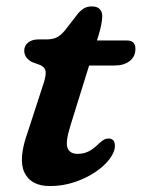

<svg xmlns="http://www.w3.org/2000/svg" viewBox="-20 -584 453 614"><path d="M110 -375.5 81.5 -386Q57.5 -399.5 57.5 -422Q57.5 -438 70 -448Q82.5 -458 103.5 -458H129Q147.5 -458 160.2 -463.8Q173 -469.5 187.5 -486.5L228.5 -539.5Q236.5 -549.5 247.2 -556.5Q258 -563.5 274 -563.5Q290.5 -563.5 298.8 -555Q307 -546.5 307 -533Q307 -510 295 -470.5L290 -454.5H386.5Q413 -454.5 413 -428Q413 -403 394.8 -388.8Q376.5 -374.5 346 -374.5H265L206 -185Q188.5 -129.5 196 -110.8Q203.5 -92 228 -92Q248 -92 263.8 -100Q279.5 -108 298 -126.5Q308.5 -135.5 314 -138.2Q319.5 -141 327 -141Q347.5 -141 347.5 -117.5Q347.5 -98.5 331 -76.2Q314.5 -54 285.5 -34.2Q256.5 -14.5 219 -1.8Q181.5 11 139.5 11Q79 11 58.2 -32.2Q37.5 -75.5 69 -162.5L115.5 -305.5Q126.5 -336.5 126.2 -351.8Q126 -367 110 -375.5Z"/></svg>

Font: Fraunces 9pt SuperSoft SemiBold
Style: Italic
Weight: 600
Italic angle: -16°
Version: Version 1.000;[0bf87f6ff]